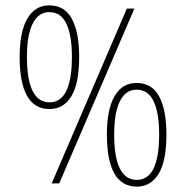

<svg xmlns="http://www.w3.org/2000/svg" viewBox="-20 -774 691 713"><path d="M164 -369Q53 -369 53 -563Q53 -656 81.5 -705Q110 -754 163 -754Q220 -754 247 -704Q274 -654 274 -563Q274 -464 245 -416.5Q216 -369 164 -369ZM172 -93 451 -742H479L200 -93ZM164 -394Q247 -394 247 -563Q247 -643 226.5 -686Q206 -729 163 -729Q123 -729 101.5 -686.5Q80 -644 80 -563Q80 -394 164 -394ZM488 -81Q377 -81 377 -275Q377 -368 405.5 -417Q434 -466 487 -466Q544 -466 571 -416Q598 -366 598 -275Q598 -176 569 -128.5Q540 -81 488 -81ZM488 -106Q571 -106 571 -275Q571 -355 550.5 -398Q530 -441 487 -441Q447 -441 425.5 -398.5Q404 -356 404 -275Q404 -106 488 -106Z"/></svg>

Font: Noto Sans Telugu UI Condensed Thin
Style: Regular
Weight: 100
Width: 3
Designer: Jelle Bosma - Monotype Design Team
Foundry: Monotype Imaging Inc.
Version: Version 2.005; ttfautohint (v1.8.4.7-5d5b)